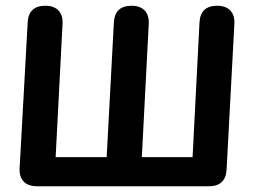

<svg xmlns="http://www.w3.org/2000/svg" viewBox="-20 -608 882 666"><path d="M375 -530 350 -63H173L197 -526C199 -565 177 -588 138 -588H137C99 -588 78 -569 76 -530L48 -24C46 15 68 38 107 38H705C743 38 764 19 766 -20L793 -526C795 -565 773 -588 734 -588H733C695 -588 674 -569 672 -530L648 -63H472L496 -526C498 -565 476 -588 437 -588H436C398 -588 377 -569 375 -530Z"/></svg>

Font: 寒蝉团圆体 Round
Style: Regular
Weight: 500
Designer: 寒蝉字型
Version: Version 2.700;Glyphs 3.1.1 (3135)